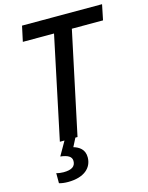

<svg xmlns="http://www.w3.org/2000/svg" viewBox="-138 -799 869 1124"><g transform="rotate(-15 296.5 -237.0)"><path d="M146 0H174L126 84C170 89 194 102 194 129C194 162 171 178 121 178C108 178 91 176 78 172V233C90 237 110 240 132 240C230 240 280 193 280 130C280 81 247 61 214 51L240 0H253L385 -621H574L593 -714H108L88 -621H277Z"/></g></svg>

Font: Noto Sans Medium
Style: Italic
Weight: 500
Italic angle: -12°
Designer: Monotype Design Team
Foundry: Monotype Imaging Inc.
Version: Version 2.013